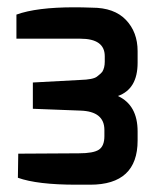

<svg xmlns="http://www.w3.org/2000/svg" viewBox="-20 -890 447 526"><path d="M25 -850Q80 -870 184 -870Q205 -870 232 -869Q293 -869 325 -835.5Q357 -802 357 -750V-718Q357 -646 303 -627Q357 -602 357 -530V-505Q357 -384 227 -384H189Q82 -384 29 -403L30 -469L196 -470Q236 -470 251 -480Q266 -490 266 -517V-534Q266 -585 200 -587L70 -592V-664L200 -671Q235 -672 245.5 -680Q256 -688 260 -693Q267 -704 267 -721V-736Q267 -784 200 -784H25Z"/></svg>

Font: Exo
Style: DemiBold
Weight: 600
Designer: Natanael Gama
Version: Version 1.00